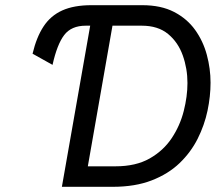

<svg xmlns="http://www.w3.org/2000/svg" viewBox="-20 -720 832 740"><path d="M182.5 -470 105.5 -513Q120.5 -576.5 147.8 -618Q175 -659.5 220 -679.8Q265 -700 332 -700H418.5L404.5 -621H310.5Q255 -621 227.5 -585Q200 -549 182.5 -470ZM218.5 0 341.5 -700H528.5Q600.5 -700 650.8 -674Q701 -648 732 -604.8Q763 -561.5 777.2 -508.5Q791.5 -455.5 791.5 -401Q791.5 -349 779.8 -293.2Q768 -237.5 741.8 -185.2Q715.5 -133 672 -91.2Q628.5 -49.5 564.8 -24.8Q501 0 414.5 0ZM318.5 -79H425.5Q503.5 -79 556.8 -109.2Q610 -139.5 642 -187.8Q674 -236 688.2 -292.2Q702.5 -348.5 702.5 -400Q702.5 -455.5 684.5 -506.2Q666.5 -557 627.8 -589Q589 -621 526.5 -621H413.5Z"/></svg>

Font: Overpass
Style: Italic
Weight: 400
Italic angle: -10°
Designer: Delve Withrington, Dave Bailey, Thomas Jockin
Foundry: Delve Fonts LLC
Version: Version 4.000